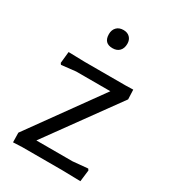

<svg xmlns="http://www.w3.org/2000/svg" viewBox="-166 -749 744 837"><g transform="rotate(30 206.0 -330.5)"><path d="M239 -651C231 -659 220.3 -663 207 -663C192.3 -663 180.8 -658.7 172.5 -650C164.2 -641.3 160 -630 160 -616C160 -585.3 174.7 -570 204 -570C218.7 -570 230.2 -574.3 238.5 -583C246.8 -591.7 251 -603.7 251 -619C251 -632.3 247 -643 239 -651ZM334 -458H129L47 -460L41 -402L46 -395L118 -403H290L33 -46L34 2L80 0H280L373 2L380 -56L375 -63L300 -56H118L375 -411L373 -459Z"/></g></svg>

Font: Alegreya Sans
Style: Regular
Weight: 400
Designer: Juan Pablo del Peral
Foundry: Huerta Tipografica
Version: Version 1.000;PS 001.000;hotconv 1.0.70;makeotf.lib2.5.58329